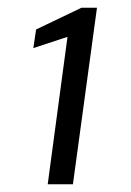

<svg xmlns="http://www.w3.org/2000/svg" viewBox="-20 -855 337 495"><path d="M103 -380H168L230 -835H190L73 -779L66 -731L154 -760Z"/></svg>

Font: United Sans Medium
Style: Italic
Weight: 500
Italic angle: -8°
Designer: Pablo Impallari, Rodrigo Fuenzalida (Modified by Dan O. Williams)
Version: Version 1.000;PS 001.000;hotconv 1.0.88;makeotf.lib2.5.64775